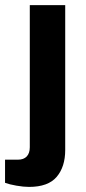

<svg xmlns="http://www.w3.org/2000/svg" viewBox="-53 -546 337 754"><path d="M61 188Q39.6 188 11.5 183.1Q-16.6 178.2 -33.2 171.9V81.1H17.1Q40 81.1 52 68.4Q64 55.7 64 32.2V-525.9H203.1V43Q203.1 108.9 169.7 148.4Q136.2 188 61 188Z"/></svg>

Font: Archivo
Style: Bold
Weight: 700
Designer: Hector Gatti
Foundry: Omnibus-Type
Version: Version 2.001